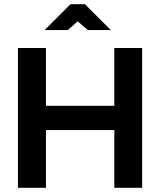

<svg xmlns="http://www.w3.org/2000/svg" viewBox="-20 -900 743 920"><path d="M65.9 -669.9H200.2V-393.1H527.8V-669.9H661.1V0H527.8V-276.9H200.2V0H65.9ZM193.8 -755.9 317.9 -879.9H387.2L511.2 -755.9H400.9L352.1 -797.9L305.2 -755.9Z"/></svg>

Font: LT Wave Text Bold
Style: Regular
Weight: 700
Designer: Daniel Lyons
Version: Version 2.5 (Glyphs App)